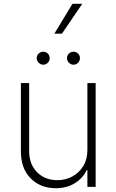

<svg xmlns="http://www.w3.org/2000/svg" viewBox="-20 -982 612 1009"><path d="M439.3 -193.5V-545.5H482.6V0H439.3V-88.4H435.7Q416.5 -46.5 373.8 -19.7Q331 7.1 272.7 7.1Q192.5 7.1 141.2 -44.6Q89.8 -96.2 89.8 -185.7V-545.5H133.2V-187.5Q133.2 -119.3 174.7 -77.2Q216.3 -35.2 281.6 -35.2Q324.2 -35.2 360.1 -54.5Q396 -73.9 417.6 -109.4Q439.3 -144.9 439.3 -193.5ZM207 -642Q193.5 -642 183.2 -652.3Q172.9 -662.6 172.9 -676.1Q172.9 -690.7 183.2 -700.5Q193.5 -710.2 207 -710.2Q221.6 -710.2 231.4 -700.5Q241.1 -690.7 241.1 -676.1Q241.1 -662.6 231.4 -652.3Q221.6 -642 207 -642ZM366.1 -642Q352.6 -642 342.3 -652.3Q332 -662.6 332 -676.1Q332 -690.7 342.3 -700.5Q352.6 -710.2 366.1 -710.2Q380.7 -710.2 390.4 -700.5Q400.2 -690.7 400.2 -676.1Q400.2 -662.6 390.4 -652.3Q380.7 -642 366.1 -642ZM265.6 -805 360.8 -962H412.3L305.4 -805Z"/></svg>

Font: Inter Extra Light BETA
Style: Regular
Weight: 200
Designer: Rasmus Andersson
Foundry: rsms
Version: Version 3.011;git-f93a4a705